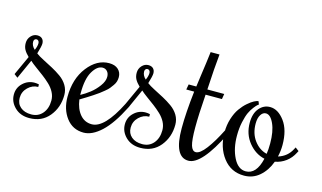

<svg xmlns="http://www.w3.org/2000/svg" viewBox="-80 -821 1745 1041"><g transform="rotate(15 792.5 -300.0)"><path d="M285.2 -169.9Q285.2 -100.1 244.1 -50Q203.1 0 132.8 0Q82.5 0 51.3 -30.5Q20 -61 20 -102.1Q20 -140.6 47.6 -166.7Q75.2 -192.9 112.8 -192.9Q124.5 -192.9 137.2 -189.9V-175.8Q105 -175.8 80.1 -151.6Q55.2 -127.4 55.2 -92.8Q55.2 -60.5 77.6 -41.3Q100.1 -22 138.2 -22Q177.2 -22 201.2 -50Q225.1 -78.1 225.1 -123Q225.1 -147 213.6 -168.9Q202.1 -190.9 182.6 -209.2Q163.1 -227.5 143.3 -242.4Q123.5 -257.3 99.9 -274.4Q76.2 -291.5 64 -303.2L15.1 -194.8L-4.9 -210L44.9 -318.8Q26.4 -336.9 18.1 -352.3Q9.8 -367.7 9.8 -388.2Q9.8 -411.6 25.1 -428.2Q40.5 -444.8 61 -444.8Q79.1 -444.8 88.6 -434.8Q98.1 -424.8 98.1 -408.2Q98.1 -393.1 85 -350.1Q99.1 -338.9 127.4 -324.5Q155.8 -310.1 180.9 -296.6Q206.1 -283.2 231 -265.6Q255.9 -248 270.5 -223.6Q285.2 -199.2 285.2 -169.9ZM62 -422.9Q55.2 -422.9 51 -418.2Q46.9 -413.6 46.9 -405.8Q46.9 -383.3 66.9 -365.2Q77.1 -387.2 77.1 -404.8Q77.1 -412.6 72.8 -417.7Q68.4 -422.9 62 -422.9Z M469.2 -55.2Q540.5 -55.2 618.2 -210L623 -220.2L643.1 -205.1L638.2 -194.8Q587.9 -94.7 536.9 -47.4Q485.8 0 438 0Q376.5 0 340.3 -47.9Q304.2 -95.7 304.2 -165Q304.2 -266.6 356 -333.3Q407.7 -399.9 476.1 -399.9Q508.8 -399.9 527.1 -383.1Q545.4 -366.2 545.4 -339.8Q545.4 -327.6 542.2 -316.2Q539.1 -304.7 530.5 -292.7Q522 -280.8 515.1 -272Q508.3 -263.2 492.2 -250.2Q476.1 -237.3 467.3 -230.5Q458.5 -223.6 436.3 -209.2Q414.1 -194.8 405 -189.2Q396 -183.6 370.1 -168Q377.4 -116.2 403.3 -85.7Q429.2 -55.2 469.2 -55.2ZM484.4 -325.2Q484.4 -344.2 474.1 -355.7Q463.9 -367.2 448.2 -367.2Q418 -367.2 393.1 -325.7Q368.2 -284.2 368.2 -204.1V-192.9Q393.6 -206.5 418.5 -225.8Q443.4 -245.1 463.9 -272.7Q484.4 -300.3 484.4 -325.2Z M908.2 -169.9Q908.2 -100.1 867.2 -50Q826.2 0 755.9 0Q705.6 0 674.3 -30.5Q643.1 -61 643.1 -102.1Q643.1 -140.6 670.7 -166.7Q698.2 -192.9 735.8 -192.9Q747.6 -192.9 760.3 -189.9V-175.8Q728 -175.8 703.1 -151.6Q678.2 -127.4 678.2 -92.8Q678.2 -60.5 700.7 -41.3Q723.1 -22 761.2 -22Q800.3 -22 824.2 -50Q848.1 -78.1 848.1 -123Q848.1 -147 836.7 -168.9Q825.2 -190.9 805.7 -209.2Q786.1 -227.5 766.4 -242.4Q746.6 -257.3 722.9 -274.4Q699.2 -291.5 687 -303.2L638.2 -194.8L618.2 -210L668 -318.8Q649.4 -336.9 641.1 -352.3Q632.8 -367.7 632.8 -388.2Q632.8 -411.6 648.2 -428.2Q663.6 -444.8 684.1 -444.8Q702.1 -444.8 711.7 -434.8Q721.2 -424.8 721.2 -408.2Q721.2 -393.1 708 -350.1Q722.2 -338.9 750.5 -324.5Q778.8 -310.1 804 -296.6Q829.1 -283.2 854 -265.6Q878.9 -248 893.6 -223.6Q908.2 -199.2 908.2 -169.9ZM685.1 -422.9Q678.2 -422.9 674.1 -418.2Q669.9 -413.6 669.9 -405.8Q669.9 -383.3 689.9 -365.2Q700.2 -387.2 700.2 -404.8Q700.2 -412.6 695.8 -417.7Q691.4 -422.9 685.1 -422.9Z M946.3 -160.2Q946.3 -248.5 960.4 -370.1H916L921.4 -399.9H964.4Q967.3 -422.9 972.9 -462.9Q978.5 -502.9 983.2 -536.6Q987.8 -570.3 991.2 -600.1H1041Q1033.2 -526.4 1026.4 -399.9H1121.1L1116.2 -370.1H1024.4Q1016.1 -255.4 1016.1 -185.1Q1016.1 -112.8 1024.9 -84Q1033.7 -55.2 1053.2 -55.2Q1076.7 -55.2 1109.4 -98.4Q1142.1 -141.6 1176.3 -210L1181.2 -220.2L1201.2 -205.1L1196.3 -194.8Q1100.1 0 1026.4 0Q946.3 0 946.3 -160.2Z M1570.3 -220.2 1590.3 -205.1 1585 -194.8Q1568.8 -162.6 1541.5 -142.3Q1514.2 -122.1 1481 -116.2Q1461.9 -64 1425 -32Q1388.2 0 1338.4 0Q1265.1 0 1220.7 -57.6Q1176.3 -115.2 1176.3 -200.2Q1176.3 -240.7 1187.7 -276.9Q1199.2 -313 1216.1 -336.7Q1232.9 -360.4 1252.4 -377.4Q1272 -394.5 1287.1 -402.3Q1302.2 -410.2 1311 -410.2L1317.4 -393.1Q1314.5 -391.1 1309.6 -387.2Q1304.7 -383.3 1292.5 -367.7Q1280.3 -352.1 1271 -332.3Q1261.7 -312.5 1253.9 -277.1Q1246.1 -241.7 1246.1 -200.2Q1246.1 -128.9 1272.2 -76.9Q1298.3 -24.9 1341.3 -24.9Q1400.9 -24.9 1422.4 -117.2Q1369.6 -128.9 1332.3 -175Q1294.9 -221.2 1294.9 -285.2Q1294.9 -337.4 1319.6 -366.7Q1344.2 -396 1380.4 -396Q1425.3 -396 1461.7 -347.2Q1498 -298.3 1498 -213.9Q1498 -181.6 1490.2 -147.9Q1541.5 -163.6 1564.9 -210ZM1327.1 -289.1Q1327.1 -233.4 1356 -194.8Q1384.8 -156.2 1427.2 -146Q1431.2 -169.9 1431.2 -205.1Q1431.2 -272.5 1412.1 -314.7Q1393.1 -356.9 1367.2 -356.9Q1350.1 -356.9 1338.6 -338.6Q1327.1 -320.3 1327.1 -289.1Z"/></g></svg>

Font: Rochester
Style: Regular
Weight: 400
Designer: Gillian Fisher
Foundry: Font Diner, Inc DBA Sideshow
Version: Version 1.005